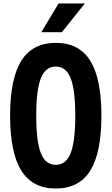

<svg xmlns="http://www.w3.org/2000/svg" viewBox="-20 -1064 640 1102"><path d="M300 18Q167 18 102.5 -84.5Q38 -187 38 -400Q38 -613 102.5 -715.5Q167 -818 300 -818Q434 -818 498 -715.5Q562 -613 562 -400Q562 -187 498 -84.5Q434 18 300 18ZM300 -118Q359 -118 385.5 -185Q412 -252 412 -400Q412 -548 385.5 -615Q359 -682 300 -682Q241 -682 214.5 -615Q188 -548 188 -400Q188 -252 214.5 -185Q241 -118 300 -118ZM217 -879 316 -1044H467L335 -879Z"/></svg>

Font: Martian Mono Condensed SemiBold
Style: Regular
Weight: 600
Width: 3
Designer: Roman Shamin
Foundry: Evil Martians
Version: Version 1.000